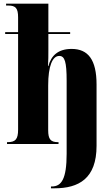

<svg xmlns="http://www.w3.org/2000/svg" viewBox="-20 -780 607 1040"><path d="M256 240H275C407 240 503 187 503 10V-322C503 -457 457 -515 368 -515C295 -515 257 -479 242 -422H240C242 -451 242 -480 242 -509V-596H360V-606H242V-760H13V-750H25C65 -750 78 -735 78 -686V-606H8V-596H78V-78C78 -26 64 -10 21 -10H18V0H297V-10H294C254 -10 241 -26 241 -75V-317C241 -422 264 -477 301 -477C331 -477 341 -445 341 -342V53C341 189 313 230 261 230H256Z"/></svg>

Font: Noto Serif Display ExtraCondensed Black
Style: Regular
Weight: 900
Width: 2
Designer: Monotype Design Team
Foundry: Monotype Imaging Inc.
Version: Version 2.009